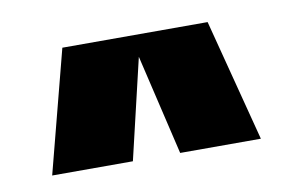

<svg xmlns="http://www.w3.org/2000/svg" viewBox="-38 -612 499 328"><g transform="rotate(-10 211.0 -448.0)"><path d="M30 -342 85 -554H337L392 -342H252L211 -516L170 -342Z"/></g></svg>

Font: Tac One
Style: Regular
Weight: 400
Designer: Oluseyi Olusanya, David Udoh, Eyiyemi Adegbite, Mirko Velimirović
Version: Version 1.003; ttfautohint (v1.8.4.7-5d5b)